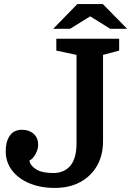

<svg xmlns="http://www.w3.org/2000/svg" viewBox="-20 -910 643 941"><path d="M355 -207V-641L256 -662V-720H564V-662L485 -641V-218Q485 -149 455.5 -97.5Q426 -46 373 -17.5Q320 11 249 11Q178 11 123.5 -12Q69 -35 38.5 -75.5Q8 -116 8 -170Q8 -216 28 -245Q48 -274 88 -274Q123 -274 145 -254Q167 -234 167 -201Q167 -178 154 -154.5Q141 -131 124 -123Q129 -97 158 -79.5Q187 -62 240 -62Q295 -62 325 -98Q355 -134 355 -207ZM603 -769 484 -890H359L241 -769H324L422 -830L520 -769Z"/></svg>

Font: Domine
Style: Bold
Weight: 700
Designer: Pablo Impallari, Rodrigo Fuenzalida, Brenda Gallo
Foundry: Pablo Impallari, Rodrigo Fuenzalida, Brenda Gallo
Version: Version 2.000